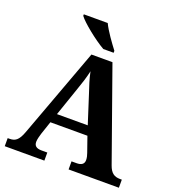

<svg xmlns="http://www.w3.org/2000/svg" viewBox="-162 -1057 1077 1184"><g transform="rotate(20 376.5 -465.5)"><path d="M370 -771H438V-784C409 -822 362 -886 341 -931H184V-921C209 -886 307 -807 370 -771ZM4 0H264V-53H226C192 -53 177 -66 177 -92C177 -108 184 -133 189 -149L218 -235H461L496 -135C500 -124 505 -107 505 -91C505 -63 485 -53 456 -53H423V0H753V-53H741C703 -53 680 -69 664 -114L451 -714H313L96 -126C74 -66 52 -53 16 -53H4ZM239 -296 304 -485C320 -530 333 -570 343 -615C352 -569 367 -525 382 -480L441 -296Z"/></g></svg>

Font: Noto Serif Georgian Bold
Style: Regular
Weight: 700
Designer: Monotype Design Team, Akaki Razmadze
Foundry: Google LLC
Version: Version 2.003